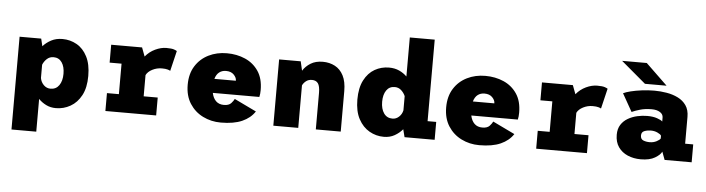

<svg xmlns="http://www.w3.org/2000/svg" viewBox="-53 -996 5306 1443"><g transform="rotate(5 2600.0 -275.0)"><path d="M65 200V-500H228L241.5 -443.5Q266.5 -472 303.2 -491.5Q340 -511 388 -511Q446.5 -511 496 -483Q545.5 -455 575.2 -397.2Q605 -339.5 605 -251Q605 -162.5 574 -104.5Q543 -46.5 492.2 -17.8Q441.5 11 383 11Q342 11 309 -5.5Q276 -22 252 -47V200ZM333 -369Q304 -369 283.2 -350Q262.5 -331 252 -305V-205Q257.5 -173.5 279.2 -152.2Q301 -131 330 -131Q372 -131 395 -164Q418 -197 418 -251Q418 -304.5 395.8 -336.8Q373.5 -369 333 -369Z M756 0V-135H846V-365H756V-500H989L1014 -433.5Q1044.5 -471 1088 -491.5Q1131.5 -512 1172 -512Q1212.5 -512 1230.2 -505.5Q1248 -499 1251.5 -495.5L1215 -343Q1211.5 -346.5 1195.5 -351.2Q1179.5 -356 1151 -356Q1113.5 -356 1079.8 -338.8Q1046 -321.5 1033 -295V-135H1139V0Z M1627 11Q1554 11 1492 -19.8Q1430 -50.5 1392.5 -109Q1355 -167.5 1355 -251Q1355 -334 1391.8 -392.2Q1428.5 -450.5 1490.5 -481.2Q1552.5 -512 1628.5 -512Q1704 -512 1766.8 -484.5Q1829.5 -457 1867.2 -401Q1905 -345 1905 -258.5Q1905 -229 1899.5 -206H1548.5Q1556.5 -167 1579 -145Q1601.5 -123 1639 -123Q1676.5 -123 1693.8 -142.2Q1711 -161.5 1717 -175L1883 -95Q1850 -44.5 1787.8 -16.8Q1725.5 11 1627 11ZM1633 -379Q1604 -379 1582.5 -362.8Q1561 -346.5 1551 -312H1713V-314Q1713 -336 1692.2 -357.5Q1671.5 -379 1633 -379Z M2023 0V-500H2186L2202 -430.5Q2223.5 -465 2260.8 -488Q2298 -511 2352 -511Q2403 -511 2443.8 -489.5Q2484.5 -468 2508 -422.5Q2531.5 -377 2531.5 -305V0H2343.5V-276Q2343.5 -325.5 2328.8 -346.8Q2314 -368 2282.5 -368Q2256 -368 2237.8 -353.5Q2219.5 -339 2211 -320.5V0Z M2857 11Q2798.5 11 2748 -17.8Q2697.5 -46.5 2666.2 -104.5Q2635 -162.5 2635 -251Q2635 -339.5 2665 -397.2Q2695 -455 2744.2 -483Q2793.5 -511 2852 -511Q2895 -511 2928.8 -495.5Q2962.5 -480 2987 -455.5V-750H3175V-135H3240V0H3013L2998 -58.5Q2973.5 -29 2938 -9Q2902.5 11 2857 11ZM2822 -251Q2822 -197 2845 -164Q2868 -131 2910 -131Q2937.5 -131 2959 -150.8Q2980.5 -170.5 2987 -200V-307.5Q2976 -332.5 2955.8 -350.8Q2935.5 -369 2907 -369Q2866.5 -369 2844.2 -336.8Q2822 -304.5 2822 -251Z M3577 11Q3504 11 3442 -19.8Q3380 -50.5 3342.5 -109Q3305 -167.5 3305 -251Q3305 -334 3341.8 -392.2Q3378.5 -450.5 3440.5 -481.2Q3502.5 -512 3578.5 -512Q3654 -512 3716.8 -484.5Q3779.5 -457 3817.2 -401Q3855 -345 3855 -258.5Q3855 -229 3849.5 -206H3498.5Q3506.5 -167 3529 -145Q3551.5 -123 3589 -123Q3626.5 -123 3643.8 -142.2Q3661 -161.5 3667 -175L3833 -95Q3800 -44.5 3737.8 -16.8Q3675.5 11 3577 11ZM3583 -379Q3554 -379 3532.5 -362.8Q3511 -346.5 3501 -312H3663V-314Q3663 -336 3642.2 -357.5Q3621.5 -379 3583 -379Z M4006 0V-135H4096V-365H4006V-500H4239L4264 -433.5Q4294.5 -471 4338 -491.5Q4381.5 -512 4422 -512Q4462.5 -512 4480.2 -505.5Q4498 -499 4501.5 -495.5L4465 -343Q4461.5 -346.5 4445.5 -351.2Q4429.5 -356 4401 -356Q4363.5 -356 4329.8 -338.8Q4296 -321.5 4283 -295V-135H4389V0Z M4795 11Q4741 11 4696.8 -8Q4652.5 -27 4626.2 -64.5Q4600 -102 4600 -157.5Q4600 -202 4619.5 -232.8Q4639 -263.5 4671.2 -282.2Q4703.5 -301 4741.5 -309.5Q4779.5 -318 4816 -318Q4861 -318 4891.5 -307.2Q4922 -296.5 4932 -286V-316Q4932 -341 4908 -356Q4884 -371 4845 -371Q4796.5 -371 4758 -359.8Q4719.5 -348.5 4696 -337.5L4620 -472Q4639.5 -482 4676.2 -491Q4713 -500 4759.2 -506Q4805.5 -512 4854 -512Q4899.5 -512 4946 -504.2Q4992.5 -496.5 5031.5 -477.2Q5070.5 -458 5094.2 -424Q5118 -390 5118 -337V-135H5179V0H4975L4952.5 -60.5Q4942 -36.5 4902.2 -12.8Q4862.5 11 4795 11ZM4851.5 -123Q4879.5 -123 4902.8 -135Q4926 -147 4932 -158V-179Q4926 -190 4903.2 -200.5Q4880.5 -211 4853.5 -211Q4827.5 -211 4804.8 -202.5Q4782 -194 4782 -167.5Q4782 -140.5 4802.8 -131.8Q4823.5 -123 4851.5 -123ZM4778 -557 4592 -714H4778L4941 -557Z"/></g></svg>

Font: Trispace ExtraBold
Style: Regular
Weight: 800
Designer: Tyler Finck
Foundry: Etcetera Type Company
Version: Version 1.210; ttfautohint (v1.8.3)